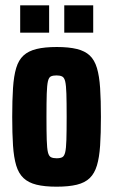

<svg xmlns="http://www.w3.org/2000/svg" viewBox="-20 -695 426 723"><path d="M193 8Q148 8 117.5 0.5Q87 -7 68.5 -24.5Q50 -42 41 -72Q32 -102 29 -147Q26 -192 26 -255Q26 -318 29 -363.5Q32 -409 41 -439Q50 -469 68.5 -486Q87 -503 117.5 -510.5Q148 -518 194 -518Q239 -518 269.5 -510.5Q300 -503 318 -486Q336 -469 345 -439Q354 -409 357 -363.5Q360 -318 360 -255Q360 -192 357 -147Q354 -102 345 -72Q336 -42 318 -24.5Q300 -7 269.5 0.5Q239 8 193 8ZM193 -99Q207 -99 214.5 -103Q222 -107 225.5 -121.5Q229 -136 230 -168Q231 -200 231 -255Q231 -310 230 -342Q229 -374 225.5 -388.5Q222 -403 214 -407Q206 -411 193 -411Q180 -411 172 -407.5Q164 -404 160.5 -389Q157 -374 156 -342Q155 -310 155 -255Q155 -200 156 -168Q157 -136 160.5 -121.5Q164 -107 172 -103Q180 -99 193 -99ZM56 -572V-675H165V-572ZM222 -572V-675H331V-572Z"/></svg>

Font: Saira ExtraCondensed ExtraBold
Style: Regular
Weight: 800
Width: 2
Designer: Hector Gatti with collaboration of the Omnibus-Type team
Foundry: Omnibus-Type
Version: Version 1.101